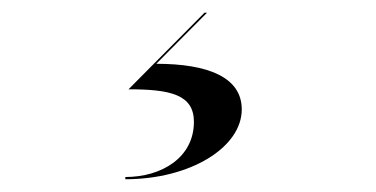

<svg xmlns="http://www.w3.org/2000/svg" viewBox="-20 -26 590 301"><path d="M284 165C284 221 233.5 251.5 176.5 251.5V255C278.5 255 359 205 359 145.5C359 95 306 74 225 74L304.5 -6H300.5L181.5 114C246.5 114 284 122 284 165Z"/></svg>

Font: Bodoni* 48pt
Style: Italic
Weight: 400
Italic angle: -13°
Version: Version 2.3